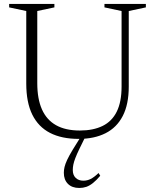

<svg xmlns="http://www.w3.org/2000/svg" viewBox="-20 -696 789 976"><path d="M598 -256V-640L511 -658.5V-676H721.5V-658.5L634.5 -640V-256Q634.5 -165.5 604 -106.5Q573.5 -47.5 516.5 -18.8Q459.5 10 380 10Q293.5 10 234.2 -20.5Q175 -51 144.2 -113.2Q113.5 -175.5 113.5 -271V-640L26.5 -658.5V-676H256.5V-658.5L169.5 -640V-273Q169.5 -193.5 193.2 -140Q217 -86.5 265 -59.5Q313 -32.5 386 -32.5Q454 -32.5 501.5 -55.8Q549 -79 573.5 -128.5Q598 -178 598 -256ZM383.5 61Q370 89 362.8 108Q355.5 127 352.8 141Q350 155 350 168.5Q350 194 364.8 208.2Q379.5 222.5 404 222.5Q423 222.5 440.8 213.8Q458.5 205 481 183.5L489.5 197.5Q470 220.5 452.8 234.2Q435.5 248 418.8 253.8Q402 259.5 383 259.5Q346 259.5 325.2 238.5Q304.5 217.5 304.5 182.5Q304.5 168.5 308 153.2Q311.5 138 321.2 117Q331 96 350 64.5L398.5 -13.5H420Z"/></svg>

Font: Newsreader 16pt 16pt Light
Style: Regular
Weight: 300
Version: Version 1.003